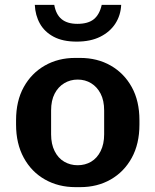

<svg xmlns="http://www.w3.org/2000/svg" viewBox="-20 -759 638 789"><path d="M290 10Q220 10 164.5 -21.5Q109 -53 77.5 -111Q46 -169 46 -247V-265Q46 -344 77.5 -401Q109 -458 164 -489.5Q219 -521 289 -521H309Q380 -521 435 -489.5Q490 -458 521.5 -401Q553 -344 553 -265V-247Q553 -168 521.5 -110.5Q490 -53 435 -21.5Q380 10 310 10ZM299 -80Q330 -80 354.5 -94.5Q379 -109 393.5 -138Q408 -167 408 -207V-305Q408 -346 393.5 -374Q379 -402 354.5 -417Q330 -432 299 -432Q269 -432 244 -417Q219 -402 204.5 -374Q190 -346 190 -305V-207Q190 -167 204.5 -138Q219 -109 244 -94.5Q269 -80 299 -80ZM295 -588Q238 -588 200.5 -608Q163 -628 144 -662Q125 -696 123 -739H203Q210 -699 233.5 -680Q257 -661 298 -661Q342 -661 365.5 -680Q389 -699 398 -739H478Q476 -696 454 -662Q432 -628 392 -608Q352 -588 295 -588Z"/></svg>

Font: Chivo SemiBold
Style: Regular
Weight: 600
Designer: Hector Gatti
Foundry: Omnibus-Type
Version: Version 2.002